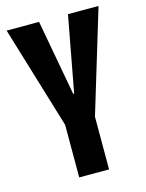

<svg xmlns="http://www.w3.org/2000/svg" viewBox="-103 -724 602 789"><g transform="rotate(-15 198.0 -330.0)"><path d="M135 0V-224L3 -660H141L200 -338H204L264 -660H394L262 -224V0Z"/></g></svg>

Font: Bricolage Grotesque 48pt Condensed SemiBold
Style: Regular
Weight: 600
Width: 3
Designer: Mathieu Triay
Foundry: Atelier Triay
Version: Version 1.000; ttfautohint (v1.8.4.7-5d5b);gftools[0.9.32]